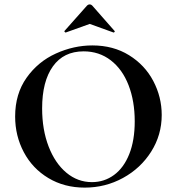

<svg xmlns="http://www.w3.org/2000/svg" viewBox="-20 -843 806 875"><path d="M49 -312Q49 -415 101 -488.5Q153 -562 234.5 -599Q316 -636 401 -636Q496 -636 568 -591.5Q640 -547 678.5 -474Q717 -401 717 -319Q717 -228 669 -152Q621 -76 540.5 -32Q460 12 366 12Q273 12 200.5 -31.5Q128 -75 88.5 -149.5Q49 -224 49 -312ZM594 -290Q594 -382 566 -454.5Q538 -527 485 -568Q432 -609 361 -609Q270 -609 221 -540.5Q172 -472 172 -349Q172 -252 201.5 -175.5Q231 -99 282.5 -56Q334 -13 399 -13Q455 -13 499.5 -45.5Q544 -78 569 -140.5Q594 -203 594 -290ZM389 -823Q395 -823 400 -818L502 -702Q503 -702 503 -700Q503 -698 500.5 -696Q498 -694 497 -695L389 -734L280 -695Q278 -694 275 -697.5Q272 -701 274 -702L377 -818Q382 -823 389 -823Z"/></svg>

Font: Cormorant Unicase
Style: Bold
Weight: 700
Designer: Christian Thalmann (Catharsis Fonts)
Foundry: Catharsis Fonts
Version: Version 4.000